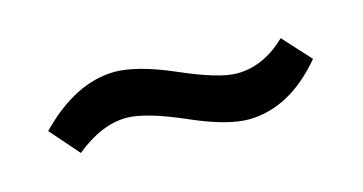

<svg xmlns="http://www.w3.org/2000/svg" viewBox="-32 -411 574 304"><g transform="rotate(-15 254.5 -259.0)"><path d="M471.7 -261.7 430.7 -306.6Q393.6 -270.5 349.6 -270.5Q320.3 -270.5 257.8 -297.9Q199.2 -323.2 162.1 -323.2Q97.7 -322.3 37.1 -259.8L78.1 -212.9Q121.1 -248 162.1 -248Q193.4 -248 255.9 -220.7Q313.5 -195.3 349.6 -195.3Q417 -196.3 471.7 -261.7Z"/></g></svg>

Font: Yaldevi Colombo Medium
Style: Regular
Weight: 500
Designer: Sol Matas, Denzil Rajitha, Kosala Senevirathne and Pathum Egodawatta
Foundry: Mooniak
Version: Version 1.020 ; ttfautohint (v1.6)